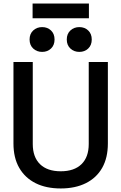

<svg xmlns="http://www.w3.org/2000/svg" viewBox="-20 -1050 685 1084"><path d="M56 -240V-700H165V-237Q165 -163 206 -123Q247 -83 323 -83Q399 -83 440 -123Q481 -163 481 -237V-700H589V-240Q589 -159 557 -102.5Q525 -46 465 -16Q405 14 323 14Q240 14 180.5 -16Q121 -46 88.5 -102.5Q56 -159 56 -240ZM357 -827Q357 -859 377.5 -878Q398 -897 428 -897Q458 -897 478 -878Q498 -859 498 -827Q498 -795 478 -776Q458 -757 428 -757Q398 -757 377.5 -776Q357 -795 357 -827ZM147 -827Q147 -859 167.5 -878Q188 -897 218 -897Q248 -897 268 -878Q288 -859 288 -827Q288 -795 268 -776Q248 -757 218 -757Q188 -757 167.5 -776Q147 -795 147 -827ZM164 -947V-1030H482V-947Z"/></svg>

Font: Space Grotesk Frontify Medium
Style: Regular
Weight: 500
Designer: Florian Karsten
Version: Version 2.000